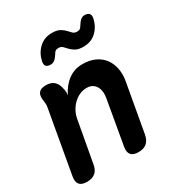

<svg xmlns="http://www.w3.org/2000/svg" viewBox="-188 -915 976 1049"><g transform="rotate(-30 299.5 -390.5)"><path d="M123 -560Q156 -560 174 -543.5Q192 -527 198 -495Q201 -485 201.5 -473.5Q202 -462 200 -452Q225 -503 264 -531.5Q303 -560 353 -560Q399 -560 432 -544.5Q465 -529 485 -502.5Q505 -476 512.5 -439Q520 -402 512 -359L458 -56Q452 -23 433 -6.5Q414 10 380 10Q347 10 333.5 -6.5Q320 -23 326 -56L374 -331Q378 -350 376.5 -369Q375 -388 367 -403Q359 -418 345 -427Q331 -436 308 -436Q284 -436 262.5 -426Q241 -416 223.5 -398.5Q206 -381 195 -359.5Q184 -338 180 -315L133 -56Q128 -23 108.5 -6.5Q89 10 56 10Q22 10 8.5 -6.5Q-5 -23 1 -56L71 -451Q73 -462 72.5 -473Q72 -484 70 -495Q65 -528 78 -544Q91 -560 123 -560ZM254 -683Q241 -662 229 -653Q217 -644 204 -644Q183 -644 175 -654Q167 -664 171 -684Q181 -730 213.5 -760.5Q246 -791 294 -791Q326 -791 343.5 -781Q361 -771 372 -759Q383 -747 392.5 -737.5Q402 -728 419 -728Q431 -728 437.5 -733Q444 -738 449 -747Q462 -768 473 -777Q484 -786 497 -786Q518 -786 526.5 -776Q535 -766 531 -746Q521 -700 489 -669.5Q457 -639 408 -639Q376 -639 359 -649Q342 -659 330.5 -671Q319 -683 310 -692.5Q301 -702 284 -702Q272 -702 265 -697Q258 -692 254 -683Z"/></g></svg>

Font: Maple Mono
Style: Bold Italic
Weight: 700
Italic angle: -10°
Monospace: yes
Designer: subframe7536
Version: Version 7.000